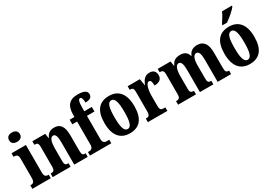

<svg xmlns="http://www.w3.org/2000/svg" viewBox="15 -1628 3506 2497"><g transform="rotate(-30 1768.0 -379.5)"><path d="M145 -628C190 -628 227 -650 227 -698C227 -747 190 -768 145 -768C99 -768 64 -747 64 -698C64 -650 99 -628 145 -628ZM11 0H287V-53H278C245 -53 223 -67 223 -125V-536H7V-483H21C53 -483 75 -469 75 -415V-125C75 -68 54 -53 21 -53H11Z M316 0H585V-53H581C545 -53 527 -62 527 -119V-309C527 -390 542 -465 589 -465C629 -465 640 -414 640 -329V0H842V-53H838C802 -53 787 -62 787 -124V-355C787 -491 741 -549 653 -549C583 -549 550 -516 528 -465H524L513 -536H320V-483H324C360 -483 378 -474 378 -418V-122C378 -62 358 -53 320 -53H316Z M876 0H1196V-53H1155C1133 -53 1100 -61 1100 -118V-467H1213V-536H1100V-591C1100 -679 1113 -712 1138 -712C1164 -712 1170 -659 1170 -626C1252 -626 1271 -659 1271 -696C1271 -732 1247 -769 1132 -769C1002 -769 952 -697 952 -572V-536H880V-467H952V-118C952 -61 916 -53 897 -53H876Z M1473 10C1621 10 1698 -82 1698 -270C1698 -458 1613 -549 1476 -549C1327 -549 1250 -458 1250 -270C1250 -82 1334 10 1473 10ZM1475 -53C1420 -53 1401 -128 1401 -270C1401 -412 1419 -485 1474 -485C1528 -485 1548 -412 1548 -270C1548 -128 1529 -53 1475 -53Z M1745 0H2038V-53H2010C1979 -53 1958 -61 1958 -120V-277C1958 -361 1980 -453 2021 -453C2052 -453 2058 -424 2058 -369C2128 -369 2173 -397 2173 -458C2173 -510 2147 -548 2084 -548C2019 -548 1982 -510 1955 -437H1951L1934 -536H1751V-483H1755C1790 -483 1808 -474 1808 -415V-125C1808 -62 1786 -53 1749 -53H1745Z M2199 0H2468V-53H2465C2428 -53 2410 -62 2410 -119V-309C2410 -391 2428 -464 2473 -464C2514 -464 2527 -415 2527 -329V0H2729V-53H2725C2688 -53 2674 -62 2674 -124V-321C2674 -398 2693 -464 2738 -464C2779 -464 2793 -415 2793 -329V0H2995V-53H2993C2956 -53 2942 -62 2942 -124V-355C2942 -491 2889 -549 2799 -549C2730 -549 2688 -517 2669 -463H2665C2646 -524 2606 -549 2545 -549C2468 -549 2433 -517 2411 -465H2406L2395 -536H2202V-486H2205C2241 -486 2262 -477 2262 -420V-122C2262 -62 2241 -53 2204 -53H2199Z M3216 -619V-606H3284C3341 -645 3430 -721 3450 -756V-766H3301C3284 -721 3242 -662 3216 -619ZM3275 10C3423 10 3500 -82 3500 -270C3500 -458 3415 -549 3278 -549C3129 -549 3052 -458 3052 -270C3052 -82 3136 10 3275 10ZM3277 -53C3222 -53 3203 -128 3203 -270C3203 -412 3221 -485 3276 -485C3330 -485 3350 -412 3350 -270C3350 -128 3331 -53 3277 -53Z"/></g></svg>

Font: Noto Serif Lao ExtraCondensed ExtraBold
Style: Regular
Weight: 800
Width: 2
Designer: Monotype Design Team
Foundry: Monotype Imaging Inc.
Version: Version 2.003